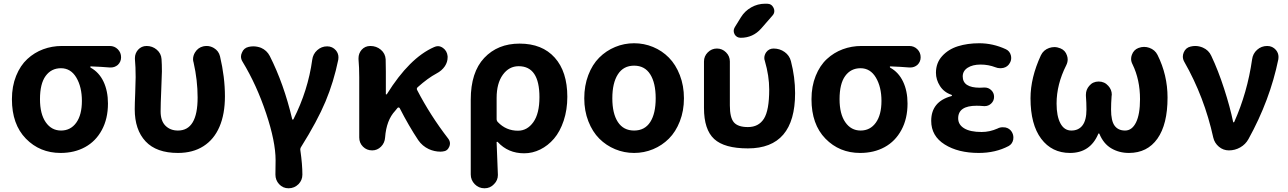

<svg xmlns="http://www.w3.org/2000/svg" viewBox="-20 -806 6903 1029"><path d="M304.7 13.7Q193.4 13.7 118.7 -63Q43.9 -139.6 43.9 -274.4Q43.9 -343.8 66.4 -399.4Q88.9 -455.1 126.5 -489.7Q164.1 -524.4 211.4 -542Q258.8 -559.6 311.5 -559.6H568.4Q593.8 -559.6 611.3 -542Q628.9 -524.4 628.9 -499Q628.9 -474.6 611.3 -458Q594.7 -444.3 574.2 -444.3Q571.3 -444.3 568.4 -444.3Q522.5 -448.2 466.8 -450.2Q463.9 -450.2 463.9 -447.8Q463.9 -445.3 465.8 -443.4Q510.7 -418.9 534.7 -368.7Q558.6 -318.4 558.6 -251Q558.6 -169.9 525.9 -109.4Q493.2 -48.8 436 -17.6Q378.9 13.7 304.7 13.7ZM306.6 -440.4Q254.9 -440.4 224.6 -398.9Q194.3 -357.4 194.3 -274.4Q194.3 -195.3 225.1 -150.9Q255.9 -106.4 307.1 -106.4Q358.4 -106.4 388.7 -148.4Q418.9 -190.4 418.9 -265.1Q418.9 -339.8 389.2 -390.1Q359.4 -440.4 306.6 -440.4Z M933.6 13.7Q818.4 13.7 760.3 -48.3Q702.1 -110.4 702.1 -220.7Q702.1 -249 704.6 -306.6Q707 -364.3 707 -392.6Q707 -448.2 703.1 -489.3Q703.1 -492.2 703.1 -495.1Q703.1 -519.5 719.7 -539.1Q738.3 -559.6 765.6 -559.6Q796.9 -559.6 820.3 -539.6Q843.8 -519.5 845.7 -489.3Q847.7 -461.9 847.7 -422.9Q847.7 -400.4 844.2 -324.2Q840.8 -248 840.8 -209Q840.8 -158.2 866.7 -132.3Q892.6 -106.4 933.6 -106.4Q1039.1 -106.4 1039.1 -283.2Q1039.1 -376 1017.6 -470.7Q1014.6 -479.5 1014.6 -488.3Q1014.6 -507.8 1025.4 -525.4Q1041 -550.8 1069.3 -557.6Q1079.1 -559.6 1087.9 -559.6Q1107.4 -559.6 1126 -548.8Q1152.3 -533.2 1159.2 -503.9Q1185.5 -392.6 1185.5 -290Q1185.5 -194.3 1156.2 -126.5Q1127 -58.6 1070.3 -22.5Q1013.7 13.7 933.6 13.7Z M1600.6 129.9Q1600.6 159.2 1580.1 180.7Q1557.6 203.1 1526.4 203.1Q1496.1 203.1 1475.6 180.7Q1456.1 159.2 1456.1 129.9Q1456.1 128.9 1456.1 127Q1457 101.6 1457 52.7Q1457 -46.9 1406.2 -198.7Q1355.5 -350.6 1280.3 -474.6Q1271.5 -488.3 1271.5 -502.9Q1271.5 -512.7 1276.4 -523.4Q1286.1 -548.8 1312.5 -554.7Q1325.2 -557.6 1336.9 -557.6Q1358.4 -557.6 1378.9 -549.8Q1410.2 -536.1 1425.8 -505.9Q1501 -357.4 1545.9 -168Q1545.9 -165 1548.8 -165Q1551.8 -165 1552.7 -167Q1630.9 -321.3 1653.3 -485.4Q1657.2 -516.6 1680.2 -537.1Q1703.1 -557.6 1733.4 -557.6Q1761.7 -557.6 1780.3 -536.1Q1793.9 -519.5 1793.9 -499Q1793.9 -493.2 1793 -486.3Q1768.6 -367.2 1724.6 -262.2Q1680.7 -157.2 1593.8 -18.6Q1587.9 -9.8 1589.8 0Q1600.6 75.2 1600.6 129.9Z M2381.8 -63.5Q2391.6 -50.8 2391.6 -37.1Q2391.6 -28.3 2387.7 -19.5Q2377.9 3.9 2352.5 5.9Q2346.7 6.8 2340.8 6.8Q2308.6 6.8 2278.3 -6.8Q2243.2 -23.4 2221.7 -54.7Q2170.9 -130.9 2122.1 -226.6Q2120.1 -229.5 2116.7 -230Q2113.3 -230.5 2110.4 -227.5L2097.7 -211.9Q2050.8 -162.1 2043.9 -69.3Q2042 -40 2022 -20Q2002 0 1974.6 0Q1945.3 0 1925.3 -20Q1905.3 -40 1905.3 -69.3V-392.6Q1905.3 -444.3 1901.4 -488.3Q1901.4 -491.2 1901.4 -494.1Q1901.4 -519.5 1918 -539.1Q1936.5 -559.6 1964.8 -559.6Q1997.1 -559.6 2021 -539.6Q2044.9 -519.5 2046.9 -488.3Q2047.9 -460.9 2047.9 -422.9V-301.8Q2047.9 -299.8 2049.8 -299.8Q2051.8 -299.8 2053.7 -301.8Q2174.8 -496.1 2306.6 -553.7Q2317.4 -558.6 2327.1 -558.6Q2340.8 -558.6 2354.5 -548.8Q2376 -533.2 2378.9 -504.9Q2378.9 -502 2378.9 -498Q2378.9 -473.6 2364.3 -451.2Q2347.7 -426.8 2319.3 -412.1Q2273.4 -387.7 2218.8 -338.9Q2210.9 -332 2215.8 -323.2Q2286.1 -187.5 2381.8 -63.5Z M2502.9 128.9V-271.5Q2502.9 -418.9 2575.2 -495.6Q2647.5 -572.3 2764.6 -572.3Q2885.7 -572.3 2953.1 -497.1Q3020.5 -421.9 3020.5 -287.1Q3020.5 -217.8 3001 -159.2Q2981.4 -100.6 2949.2 -63Q2917 -25.4 2875.5 -4.9Q2834 15.6 2789.1 15.6Q2703.1 15.6 2647.5 -44.9Q2645.5 -46.9 2643.1 -45.9Q2640.6 -44.9 2641.6 -42Q2648.4 125 2648.4 131.8Q2648.4 160.2 2627.9 180.7Q2607.4 203.1 2576.7 203.1Q2545.9 203.1 2524.4 181.2Q2502.9 159.2 2502.9 128.9ZM2755.9 -105.5Q2805.7 -105.5 2838.4 -151.4Q2871.1 -197.3 2871.1 -285.2Q2871.1 -451.2 2759.8 -451.2Q2708 -451.2 2674.8 -405.3Q2641.6 -359.4 2641.6 -281.2V-168Q2641.6 -158.2 2648.4 -151.4Q2692.4 -105.5 2755.9 -105.5Z M3111.3 -279.3Q3111.3 -346.7 3132.8 -403.3Q3154.3 -460 3191.4 -497.1Q3228.5 -534.2 3276.9 -554.2Q3325.2 -574.2 3378.4 -574.2Q3431.6 -574.2 3480 -554.2Q3528.3 -534.2 3564.9 -497.1Q3601.6 -460 3623.5 -403.3Q3645.5 -346.7 3645.5 -279.3Q3645.5 -211.9 3623.5 -155.8Q3601.6 -99.6 3564.9 -63Q3528.3 -26.4 3480 -6.3Q3431.6 13.7 3378.4 13.7Q3325.2 13.7 3276.9 -6.3Q3228.5 -26.4 3191.9 -63Q3155.3 -99.6 3133.3 -155.8Q3111.3 -211.9 3111.3 -279.3ZM3494.1 -279.3Q3494.1 -361.3 3464.8 -407.7Q3435.5 -454.1 3378.4 -454.1Q3321.3 -454.1 3291.5 -407.7Q3261.7 -361.3 3261.7 -279.3Q3261.7 -197.3 3291.5 -151.9Q3321.3 -106.4 3378.4 -106.4Q3435.5 -106.4 3464.8 -151.9Q3494.1 -197.3 3494.1 -279.3Z M4090.8 -786.1Q4115.2 -786.1 4126 -763.7Q4129.9 -754.9 4129.9 -747.1Q4129.9 -733.4 4120.1 -722.7L4059.6 -653.3Q4015.6 -603.5 3950.2 -603.5Q3927.7 -603.5 3917 -622.1Q3912.1 -631.8 3912.1 -640.6Q3912.1 -650.4 3918 -660.2L3951.2 -713.9Q3971.7 -747.1 4006.3 -766.6Q4041 -786.1 4080.1 -786.1ZM4241.2 -306.6Q4241.2 -10.7 3988.3 -10.7Q3862.3 -10.7 3807.6 -61Q3752.9 -111.3 3752.9 -227.5V-476.6Q3752.9 -504.9 3773.4 -525.4Q3793.9 -545.9 3822.3 -545.9Q3850.6 -545.9 3871.1 -525.4Q3891.6 -504.9 3891.6 -476.6V-241.2Q3891.6 -174.8 3913.6 -149.9Q3935.5 -125 3988.3 -125Q4045.9 -125 4074.2 -169.9Q4102.5 -214.8 4102.5 -326.2Q4102.5 -399.4 4079.1 -479.5Q4076.2 -487.3 4076.2 -495.1Q4076.2 -510.7 4085.9 -525.4Q4100.6 -545.9 4126 -545.9Q4159.2 -545.9 4185.1 -527.3Q4210.9 -508.8 4218.8 -478.5Q4241.2 -392.6 4241.2 -306.6Z M4589.8 13.7Q4478.5 13.7 4403.8 -63Q4329.1 -139.6 4329.1 -274.4Q4329.1 -343.8 4351.6 -399.4Q4374 -455.1 4411.6 -489.7Q4449.2 -524.4 4496.6 -542Q4543.9 -559.6 4596.7 -559.6H4853.5Q4878.9 -559.6 4896.5 -542Q4914.1 -524.4 4914.1 -499Q4914.1 -474.6 4896.5 -458Q4879.9 -444.3 4859.4 -444.3Q4856.4 -444.3 4853.5 -444.3Q4807.6 -448.2 4752 -450.2Q4749 -450.2 4749 -447.8Q4749 -445.3 4751 -443.4Q4795.9 -418.9 4819.8 -368.7Q4843.8 -318.4 4843.8 -251Q4843.8 -169.9 4811 -109.4Q4778.3 -48.8 4721.2 -17.6Q4664.1 13.7 4589.8 13.7ZM4591.8 -440.4Q4540 -440.4 4509.8 -398.9Q4479.5 -357.4 4479.5 -274.4Q4479.5 -195.3 4510.3 -150.9Q4541 -106.4 4592.3 -106.4Q4643.6 -106.4 4673.8 -148.4Q4704.1 -190.4 4704.1 -265.1Q4704.1 -339.8 4674.3 -390.1Q4644.5 -440.4 4591.8 -440.4Z M5225.6 13.7Q5115.2 13.7 5043 -31.7Q4970.7 -77.1 4970.7 -158.2Q4970.7 -261.7 5079.1 -291Q5082 -292 5082 -294.4Q5082 -296.9 5079.1 -297.9Q5039.1 -311.5 5017.6 -345.2Q4996.1 -378.9 4996.1 -416Q4996.1 -468.8 5029.3 -505.4Q5062.5 -542 5113.8 -558.1Q5165 -574.2 5228.5 -574.2Q5301.8 -574.2 5371.1 -542Q5391.6 -532.2 5397.5 -509.8Q5399.4 -502 5399.4 -495.1Q5399.4 -480.5 5391.6 -467.8Q5380.9 -448.2 5358.4 -442.4Q5348.6 -440.4 5340.8 -440.4Q5327.1 -440.4 5315.4 -445.3Q5277.3 -460 5235.4 -460Q5192.4 -460 5166 -442.9Q5139.6 -425.8 5139.6 -396.5Q5139.6 -335.9 5231.4 -335.9Q5241.2 -335.9 5253.9 -336.9Q5255.9 -336.9 5257.8 -336.9Q5277.3 -336.9 5292 -323.2Q5307.6 -308.6 5307.6 -287.1Q5307.6 -265.6 5292 -251Q5277.3 -237.3 5257.8 -237.3Q5255.9 -237.3 5253.9 -237.3Q5230.5 -239.3 5213.9 -239.3Q5115.2 -239.3 5115.2 -171.9Q5115.2 -137.7 5147.5 -118.2Q5179.7 -98.6 5241.2 -98.6Q5284.2 -98.6 5326.2 -117.2Q5338.9 -124 5353.5 -124Q5361.3 -124 5368.2 -123Q5390.6 -118.2 5402.3 -99.6Q5411.1 -85 5411.1 -69.3Q5411.1 -63.5 5410.2 -57.6Q5405.3 -34.2 5385.7 -23.4Q5315.4 13.7 5225.6 13.7Z M5714.8 13.7Q5617.2 13.7 5560.1 -62.5Q5502.9 -138.7 5502.9 -279.3Q5502.9 -389.6 5558.6 -509.8Q5572.3 -538.1 5602.5 -548.8Q5617.2 -553.7 5630.9 -553.7Q5646.5 -553.7 5663.1 -546.9Q5689.5 -536.1 5698.2 -508.8Q5702.1 -498 5702.1 -487.3Q5702.1 -471.7 5694.3 -456.1Q5642.6 -353.5 5642.6 -251Q5642.6 -183.6 5663.1 -145Q5683.6 -106.4 5721.7 -106.4Q5760.7 -106.4 5781.7 -134.3Q5802.7 -162.1 5802.7 -218.8Q5802.7 -255.9 5799.8 -292Q5799.8 -295.9 5799.8 -298.8Q5799.8 -325.2 5817.4 -345.7Q5836.9 -369.1 5868.2 -369.1Q5899.4 -369.1 5919.9 -345.7Q5938.5 -325.2 5938.5 -298.8Q5938.5 -294.9 5937.5 -291Q5934.6 -252.9 5934.6 -218.8Q5934.6 -158.2 5953.6 -132.3Q5972.7 -106.4 6009.8 -106.4Q6046.9 -106.4 6068.4 -149.9Q6089.8 -193.4 6089.8 -274.4Q6089.8 -378.9 6049.8 -460.9Q6042 -475.6 6042 -490.2Q6042 -501 6045.9 -511.7Q6055.7 -539.1 6081.1 -548.8Q6096.7 -554.7 6111.3 -554.7Q6126 -554.7 6139.6 -549.8Q6169.9 -539.1 6183.6 -511.7Q6237.3 -404.3 6237.3 -283.2Q6237.3 -139.6 6183.1 -63Q6128.9 13.7 6030.3 13.7Q5977.5 13.7 5935.5 -11.2Q5893.6 -36.1 5872.1 -88.9Q5871.1 -90.8 5869.1 -90.8Q5867.2 -90.8 5866.2 -88.9Q5823.2 13.7 5714.8 13.7Z M6670.9 -60.5Q6655.3 -32.2 6627 -16.1Q6598.6 0 6566.4 0Q6536.1 0 6512.7 -19.5Q6489.3 -39.1 6482.4 -68.4Q6434.6 -286.1 6327.1 -474.6Q6319.3 -488.3 6319.3 -502.9Q6319.3 -513.7 6324.2 -525.4Q6335 -550.8 6361.3 -556.6Q6374 -559.6 6385.7 -559.6Q6406.2 -559.6 6426.8 -550.8Q6458 -537.1 6471.7 -506.8Q6508.8 -428.7 6540.5 -330.6Q6572.3 -232.4 6588.9 -152.3Q6588.9 -150.4 6591.3 -150.4Q6593.8 -150.4 6594.7 -152.3Q6665 -309.6 6690.4 -487.3Q6694.3 -518.6 6717.3 -539.1Q6740.2 -559.6 6771.5 -559.6Q6799.8 -559.6 6818.4 -538.1Q6832 -521.5 6832 -501Q6832 -495.1 6831.1 -488.3Q6786.1 -268.6 6670.9 -60.5Z"/></svg>

Font: Gen Jyuu GothicX Bold
Style: Bold
Weight: 700
Designer: Ryoko NISHIZUKA (kana &amp; ideographs); Paul D. Hunt (Latin, Greek &amp; Cyrillic); Wenlong ZHANG (bopomofo); Sandoll C
Version: Version 1.058.20140828